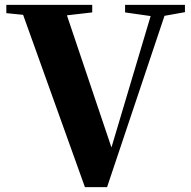

<svg xmlns="http://www.w3.org/2000/svg" viewBox="-20 -767 784 789"><path d="M329 2 75 -706 6 -713V-747H359V-716L255 -704L438 -161L599 -701L494 -716V-747H740V-717L656 -702L420 2Z"/></svg>

Font: GenRyuMin TW H
Style: Regular
Weight: 900
Version: Version 1.501;PS 1;hotconv 16.6.51;makeotf.lib2.5.65220